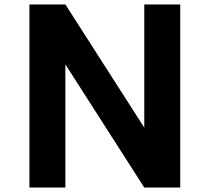

<svg xmlns="http://www.w3.org/2000/svg" viewBox="-20 -845 944 865"><path d="M274.5 0V-555L630 0H792V-825H630V-270L274.5 -825H112.5V0Z"/></svg>

Font: Spartan
Style: Bold
Weight: 700
Designer: Matt Bailey, Mirko Velimirovic
Foundry: Matt Bailey
Version: Version 1.003